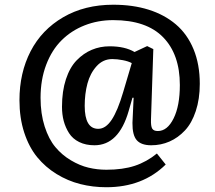

<svg xmlns="http://www.w3.org/2000/svg" viewBox="-20 -597 904 809"><path d="M441.9 -401.9Q506.3 -401.9 546.9 -377.9L600.1 -402.8L626 -390.1L616.2 -94.2Q615.2 -65.4 621.3 -55.2Q627.4 -44.9 645 -44.9Q685.1 -44.9 711.4 -97.9Q737.8 -150.9 737.8 -238.8Q737.8 -367.7 667.5 -439.9Q597.2 -512.2 457 -512.2Q392.6 -512.2 336.7 -490.2Q280.8 -468.3 239.5 -427.2Q198.2 -386.2 174.6 -324Q150.9 -261.7 150.9 -185.1Q150.9 -117.7 168.2 -64Q185.5 -10.3 213.4 22.9Q241.2 56.2 278.6 78.4Q315.9 100.6 352.8 109.4Q389.6 118.2 428.2 118.2Q497.6 118.2 547.9 101.6Q598.1 85 641.1 49.8L678.2 96.2Q581.1 191.9 428.2 191.9Q370.6 191.9 317.9 178.5Q265.1 165 218.3 136.2Q171.4 107.4 136.7 65.2Q102.1 22.9 82 -38.6Q62 -100.1 62 -174.8Q62 -290 108.9 -380.9Q155.8 -471.7 246.3 -524.4Q336.9 -577.1 457 -577.1Q539.6 -577.1 606.2 -556.2Q672.9 -535.2 720.9 -494.4Q769 -453.6 795.4 -389.9Q821.8 -326.2 821.8 -244.1Q821.8 -179.7 804.9 -128.9Q788.1 -78.1 759.3 -47.4Q730.5 -16.6 694.3 -0.7Q658.2 15.1 617.2 15.1Q575.2 15.1 556.4 -6.1Q537.6 -27.3 538.1 -79.1L543 -185.1H538.1L522 -128.9Q480.5 15.1 377.9 15.1Q341.3 15.1 313.7 1.5Q286.1 -12.2 271 -35.9Q255.9 -59.6 248.5 -87.2Q241.2 -114.7 241.2 -147Q241.2 -212.9 257.8 -263.2Q274.4 -313.5 303.2 -343Q332 -372.6 366.9 -387.2Q401.9 -401.9 441.9 -401.9ZM535.2 -331.1Q521 -338.9 497.3 -343.5Q473.6 -348.1 453.1 -348.1Q414.1 -348.1 387 -318.1Q359.9 -288.1 348.4 -244.9Q336.9 -201.7 336.9 -150.9Q336.9 -54.2 394 -54.2Q425.3 -54.2 450.7 -92.5Q476.1 -130.9 499 -209Z"/></svg>

Font: Literata Book SemiBold
Style: Italic
Weight: 600
Italic angle: -3°
Designer: Latin by Veronika Burian and Jose Scaglione. Greek by Irene Vlachou. Cyrillic by Vera Evstafieva
Foundry: TypeTogether
Version: Version 1.003;PS 001.003;hotconv 1.0.88;makeotf.lib2.5.64775